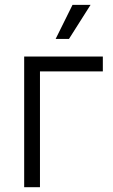

<svg xmlns="http://www.w3.org/2000/svg" viewBox="-20 -775 466 795"><path d="M405.8 -541V-479.5H145.5V0H80.1V-541ZM210.4 -613.8 280.3 -754.9H355L265.6 -613.8Z"/></svg>

Font: Inter 17pt Light
Style: Regular
Weight: 300
Version: Version 4.001;git-66647c0bb